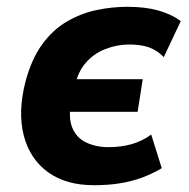

<svg xmlns="http://www.w3.org/2000/svg" viewBox="-20 -534 555 565"><path d="M256 11Q174 11 121 -27.5Q68 -66 50 -135Q32 -204 55 -294Q73 -361 104.5 -404Q136 -447 177.5 -471Q219 -495 264.5 -504.5Q310 -514 355 -514Q406 -514 444.5 -503.5Q483 -493 512 -472L462 -366Q441 -387 417.5 -395Q394 -403 361 -403Q324 -403 288.5 -389Q253 -375 228.5 -344.5Q204 -314 198 -263V-301H400L385 -205H183L191 -243Q180 -191 192 -160Q204 -129 233 -115Q262 -101 299 -101Q337 -101 368 -110Q399 -119 425 -138L456 -39Q427 -22 397 -11Q367 0 332.5 5.5Q298 11 256 11Z"/></svg>

Font: Nunito Sans 7pt Condensed ExtraBold
Style: Italic
Weight: 800
Width: 3
Italic angle: -9°
Designer: Vernon Adams
Foundry: Vernon Adams
Version: Version 3.101;gftools[0.9.27]